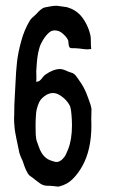

<svg xmlns="http://www.w3.org/2000/svg" viewBox="-20 -662 407 680"><path d="M154.8 -330.6Q145 -327.6 136.7 -320.8Q128.4 -314.5 123.5 -307.9Q118.7 -301.3 115 -290.8Q111.3 -280.3 109.6 -272.7Q107.9 -265.1 107.2 -252.2Q106.4 -239.3 106.2 -233.2Q106 -227.1 106 -214.4Q106 -181.6 107.9 -171.9Q108.4 -167.5 110.1 -162.4Q111.8 -157.2 114.3 -150.9Q116.7 -144.5 117.7 -141.6Q131.8 -100.1 165.5 -91.8Q166.5 -91.3 171.4 -89.8Q176.3 -88.4 177.7 -88.4Q179.2 -88.4 183.6 -88.4Q193.8 -90.8 201.7 -98.9Q209.5 -106.9 212.9 -114Q216.3 -121.1 221.2 -133.3Q234.9 -167.5 234.9 -218.3Q234.9 -227.5 234.4 -237.3Q232.4 -277.8 227.1 -288.1Q216.8 -308.1 195.3 -322.8Q180.2 -333 167 -332.5Q161.1 -332.5 154.8 -330.6ZM107.4 -372.6Q116.2 -372.6 121.1 -376.7Q126 -380.9 130.9 -387.7Q135.3 -394 141.1 -397.9Q168.9 -417.5 192.9 -417.5Q195.8 -417 198.2 -417Q200.2 -417 206.1 -415Q210 -413.6 215.1 -411.4Q220.2 -409.2 222.2 -408.2Q223.6 -407.7 228.8 -406Q233.9 -404.3 237.1 -403.1Q240.2 -401.9 242.7 -399.9Q245.6 -397.5 248.5 -394Q251.5 -390.6 254.6 -385.7Q257.8 -380.9 259.3 -378.9Q280.3 -350.6 291.5 -316.9Q292 -314.9 296.9 -302Q301.8 -289.1 302.7 -282.2Q304.7 -278.8 303.7 -260.7Q303.2 -241.2 303.2 -239.7Q303.7 -229 303.7 -218.3Q303.7 -131.3 271.5 -73.7Q255.9 -45.9 236.3 -26.9Q217.8 -8.8 190.9 -2Q188.5 -1 184.1 -1.2Q179.7 -1.5 176.8 -2Q173.8 -2.4 169.7 -2.9Q165.5 -3.4 163.1 -3.4Q160.6 -3.9 157.5 -3.9Q154.3 -3.9 151.4 -3.9Q148.4 -3.9 145.3 -4.2Q142.1 -4.4 139.2 -4.9Q136.2 -5.4 133.8 -6.3Q127.9 -8.3 121.3 -12.7Q114.7 -17.1 106.4 -23.9Q98.1 -30.8 95.2 -32.7Q94.2 -33.7 90.1 -36.4Q85.9 -39.1 83.5 -41.3Q81.1 -43.5 79.6 -45.9Q75.7 -52.2 72.3 -59.6Q68.8 -66.9 65.2 -77.4Q61.5 -87.9 60.1 -92.3Q58.6 -94.7 55.9 -101.3Q53.2 -107.9 51.8 -111.3Q50.3 -114.7 48.6 -120.4Q46.9 -126 46.4 -130.9Q44.9 -139.2 42.2 -151.6Q39.6 -164.1 37.6 -173.3Q35.6 -182.6 33.7 -194.1Q31.7 -205.6 31.2 -215.3Q29.8 -225.6 29.8 -245.6Q29.8 -249 30.3 -252.4Q30.3 -277.8 30.8 -289.8Q31.2 -301.8 32.7 -327.1Q34.2 -352.5 34.7 -364.3Q36.6 -410.6 40.3 -442.9Q43.9 -475.1 54.9 -515.6Q65.9 -556.2 85 -587.9Q86.4 -590.8 89.1 -594Q91.8 -597.2 94 -599.1Q96.2 -601.1 99.6 -604Q103 -606.9 105 -608.9Q107.4 -610.8 111.1 -615Q114.7 -619.1 117.4 -621.8Q120.1 -624.5 124 -627.7Q127.9 -630.9 131.3 -632.8Q134.8 -634.8 138.9 -635.7Q143.1 -636.7 149.4 -637.7Q152.8 -638.2 157.2 -639.2Q168.5 -641.6 181.6 -641.6L216.8 -636.7Q247.6 -627.9 266.6 -606Q277.8 -593.3 288.1 -572.3Q297.4 -552.2 300.8 -533.7Q301.8 -528.3 301.8 -511.7Q301.8 -496.6 303.2 -488.8Q297.4 -487.3 289.6 -487.3Q281.7 -487.3 275.1 -488.3Q268.6 -489.3 260.3 -490.2Q252 -491.2 246.6 -491.2Q245.6 -491.2 241.7 -491.2Q237.8 -491.2 235.6 -491.2Q233.4 -491.2 230.5 -491.9Q227.5 -492.7 226.1 -494.6Q223.6 -497.6 222.9 -506.6Q222.2 -515.6 221.7 -518.1Q217.8 -528.3 206.3 -539.3Q194.8 -550.3 185.1 -552.7Q167.5 -557.6 155.8 -548.3Q144 -539.1 132.3 -520.5Q127.9 -513.2 124.5 -505.9Q121.1 -498.5 118.9 -490Q116.7 -481.4 115.2 -475.3Q113.8 -469.2 112.5 -458.7Q111.3 -448.2 110.8 -443.6Q110.4 -439 109.6 -426.5Q108.9 -414.1 108.4 -410.2Q108.4 -407.7 108.9 -391.4Q109.4 -375 107.4 -372.6Z"/></svg>

Font: LaylaRuqaa
Style: Regular
Weight: 400
Version: Version 2.0